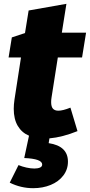

<svg xmlns="http://www.w3.org/2000/svg" viewBox="-20 -711 471 1006"><path d="M283 -410 250 -200Q248 -188 248 -176Q248 -152 257.5 -141.5Q267 -131 286 -131Q309 -131 349 -147L386 -24Q307 8 239 14L235 39Q336 54 336 136Q336 177 311.5 209Q287 241 245.5 258Q204 275 154 275Q89 275 31 246L77 154Q96 162 118.5 167Q141 172 160 172Q178 172 189.5 167Q201 162 201 151Q201 121 107 117L132 0Q94 -16 73 -51.5Q52 -87 52 -141Q52 -163 56 -190L90 -410H25L42 -515L111 -538L130 -656L328 -691L304 -540H431L410 -410Z"/></svg>

Font: Bitter Pro Black
Style: Italic
Weight: 900
Italic angle: -9°
Designer: Sol Matas, and Bitter project Authors
Foundry: Sol Matas
Version: Version 1.010